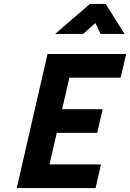

<svg xmlns="http://www.w3.org/2000/svg" viewBox="-20 -954 660 974"><path d="M402 -782C402 -782 464 -837 464 -837C464 -837 490 -782 490 -782C490 -782 612 -782 612 -782C612 -782 516 -934 516 -934C516 -934 436 -934 436 -934C436 -934 260 -782 260 -782C260 -782 402 -782 402 -782ZM465 0C465 0 492 -120 492 -120C492 -120 231 -120 231 -120C231 -120 268 -280 268 -280C268 -280 473 -280 473 -280C473 -280 501 -400 501 -400C501 -400 295 -400 295 -400C295 -400 332 -560 332 -560C332 -560 592 -560 592 -560C592 -560 620 -680 620 -680C620 -680 221 -680 221 -680C221 -680 65 0 65 0C65 0 465 0 465 0Z"/></svg>

Font: My Font
Style: Bold Italic
Weight: 500
Version: Version 0.001